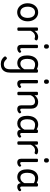

<svg xmlns="http://www.w3.org/2000/svg" viewBox="1804 -2640 1274 4923"><g transform="rotate(90 2441.5 -178.0)"><path d="M295 19Q228 19 175.5 -16Q123 -51 93 -111.5Q63 -172 63 -250Q63 -309 80 -358Q97 -407 128.5 -443Q160 -479 202 -499Q244 -519 295 -519Q362 -519 414 -484.5Q466 -450 496 -389Q526 -328 526 -250Q526 -203 515 -162Q504 -121 483.5 -88Q463 -55 434.5 -31Q406 -7 370.5 6Q335 19 295 19ZM295 -61Q328 -61 354.5 -74Q381 -87 399.5 -112Q418 -137 428 -172Q438 -207 438 -250Q438 -308 421 -350.5Q404 -393 372 -416Q340 -439 295 -439Q262 -439 235 -426Q208 -413 189.5 -388Q171 -363 161 -328.5Q151 -294 151 -250Q151 -192 168.5 -149.5Q186 -107 218 -84Q250 -61 295 -61Z M725 15Q704 15 693.5 8.5Q683 2 683 -11V-489Q683 -502 693.5 -508.5Q704 -515 725 -515Q747 -515 758 -508.5Q769 -502 769 -489V-425Q784 -447 802 -464.5Q820 -482 840 -494Q860 -506 881.5 -512.5Q903 -519 925 -519Q948 -519 969.5 -513Q991 -507 1002 -499Q1013 -491 1016 -481Q1019 -471 1008 -451Q1001 -436 990 -431Q979 -426 963 -430Q952 -433 939.5 -436Q927 -439 910 -439Q890 -439 870.5 -432.5Q851 -426 832.5 -412.5Q814 -399 798 -378Q782 -357 769 -329V-11Q769 2 758 8.5Q747 15 725 15Z M1227 17Q1175 17 1151.5 -10Q1128 -37 1128 -86V-489Q1128 -502 1138.5 -508.5Q1149 -515 1170 -515Q1192 -515 1203 -508.5Q1214 -502 1214 -489V-96Q1214 -76 1223 -67Q1232 -58 1245 -58Q1256 -58 1263.5 -61.5Q1271 -65 1277.5 -70Q1284 -75 1292 -81Q1298 -86 1308.5 -82Q1319 -78 1325 -70Q1333 -61 1334 -51Q1335 -41 1329 -33Q1318 -17 1301.5 -6Q1285 5 1265.5 11Q1246 17 1227 17ZM1172 -669Q1144 -669 1129.5 -684.5Q1115 -700 1115 -731Q1115 -763 1129.5 -779Q1144 -795 1172 -795Q1199 -795 1213 -779Q1227 -763 1227 -731Q1228 -700 1213.5 -684.5Q1199 -669 1172 -669Z M1623 439Q1556 439 1508 413Q1460 387 1434 351Q1425 337 1426.5 323Q1428 309 1448 294Q1467 280 1477.5 282Q1488 284 1501 297Q1532 330 1561 345.5Q1590 361 1627 361Q1667 361 1696 344.5Q1725 328 1740.5 291Q1756 254 1756 192V-75Q1733 -38 1705.5 -18Q1678 2 1650.5 9.5Q1623 17 1596 17Q1539 17 1495 -10.5Q1451 -38 1426 -94Q1401 -150 1401 -235Q1401 -287 1410.5 -331Q1420 -375 1439 -410Q1458 -445 1485 -469Q1512 -493 1547 -506Q1582 -519 1624 -519Q1656 -519 1690.5 -510Q1725 -501 1756 -484V-489Q1756 -502 1766 -508.5Q1776 -515 1798 -515Q1820 -515 1831 -508.5Q1842 -502 1842 -489V195Q1842 277 1815 331.5Q1788 386 1739 412.5Q1690 439 1623 439ZM1608 -63Q1637 -63 1663.5 -73.5Q1690 -84 1713.5 -107Q1737 -130 1756 -167V-403Q1725 -423 1695 -431.5Q1665 -440 1633 -440Q1607 -440 1585 -432Q1563 -424 1545 -408Q1527 -392 1514.5 -368Q1502 -344 1495.5 -312Q1489 -280 1489 -239Q1489 -184 1502 -144.5Q1515 -105 1541.5 -84Q1568 -63 1608 -63Z M2129 17Q2077 17 2053.5 -10Q2030 -37 2030 -86V-489Q2030 -502 2040.5 -508.5Q2051 -515 2072 -515Q2094 -515 2105 -508.5Q2116 -502 2116 -489V-96Q2116 -76 2125 -67Q2134 -58 2147 -58Q2158 -58 2165.5 -61.5Q2173 -65 2179.5 -70Q2186 -75 2194 -81Q2200 -86 2210.5 -82Q2221 -78 2227 -70Q2235 -61 2236 -51Q2237 -41 2231 -33Q2220 -17 2203.5 -6Q2187 5 2167.5 11Q2148 17 2129 17ZM2074 -669Q2046 -669 2031.5 -684.5Q2017 -700 2017 -731Q2017 -763 2031.5 -779Q2046 -795 2074 -795Q2101 -795 2115 -779Q2129 -763 2129 -731Q2130 -700 2115.5 -684.5Q2101 -669 2074 -669Z M2779 17Q2753 17 2734 10Q2715 3 2703 -10Q2691 -23 2685.5 -42.5Q2680 -62 2680 -86V-326Q2680 -361 2669.5 -386.5Q2659 -412 2637 -425.5Q2615 -439 2578 -439Q2556 -439 2534 -433Q2512 -427 2491 -414Q2470 -401 2452 -379Q2434 -357 2420 -325V-11Q2420 2 2409 8.5Q2398 15 2376 15Q2355 15 2344.5 8.5Q2334 2 2334 -11V-489Q2334 -502 2344.5 -508.5Q2355 -515 2376 -515Q2398 -515 2409 -508.5Q2420 -502 2420 -489V-424Q2435 -445 2453 -462.5Q2471 -480 2493 -492.5Q2515 -505 2539 -512Q2563 -519 2590 -519Q2642 -519 2681.5 -500Q2721 -481 2743.5 -440.5Q2766 -400 2766 -334V-96Q2766 -83 2770 -74.5Q2774 -66 2781.5 -62Q2789 -58 2798 -58Q2807 -58 2814.5 -61Q2822 -64 2829 -69.5Q2836 -75 2843 -80Q2851 -86 2861 -82Q2871 -78 2878 -70Q2886 -60 2886.5 -50Q2887 -40 2881 -31Q2870 -16 2853.5 -5Q2837 6 2818 11.5Q2799 17 2779 17Z M3144 17Q3087 17 3043 -10.5Q2999 -38 2974 -94Q2949 -150 2949 -235Q2949 -287 2958.5 -331Q2968 -375 2987 -410Q3006 -445 3033 -469Q3060 -493 3095 -506Q3130 -519 3172 -519Q3204 -519 3238 -508.5Q3272 -498 3302 -481V-486Q3302 -501 3313 -508Q3324 -515 3346 -515Q3368 -515 3378.5 -508.5Q3389 -502 3389 -488V-96Q3389 -83 3393 -74.5Q3397 -66 3404 -62Q3411 -58 3420 -58Q3430 -58 3436.5 -60.5Q3443 -63 3449.5 -68Q3456 -73 3465 -80Q3472 -86 3481 -83.5Q3490 -81 3499 -73Q3508 -63 3509 -52Q3510 -41 3505 -33Q3494 -17 3477 -6Q3460 5 3440.5 11Q3421 17 3401 17Q3378 17 3361 12Q3344 7 3332 -3.5Q3320 -14 3313.5 -29Q3307 -44 3304 -63Q3304 -64 3303 -67.5Q3302 -71 3302 -75Q3279 -38 3252.5 -18Q3226 2 3198 9.5Q3170 17 3144 17ZM3037 -239Q3037 -184 3050 -144.5Q3063 -105 3089.5 -84Q3116 -63 3156 -63Q3185 -63 3211.5 -73Q3238 -83 3261 -106Q3284 -129 3302 -166V-408Q3271 -427 3242 -433.5Q3213 -440 3181 -440Q3155 -440 3133 -432Q3111 -424 3093 -408Q3075 -392 3062.5 -368Q3050 -344 3043.5 -312Q3037 -280 3037 -239Z M3646 15Q3625 15 3614.5 8.5Q3604 2 3604 -11V-489Q3604 -502 3614.5 -508.5Q3625 -515 3646 -515Q3668 -515 3679 -508.5Q3690 -502 3690 -489V-425Q3705 -447 3723 -464.5Q3741 -482 3761 -494Q3781 -506 3802.5 -512.5Q3824 -519 3846 -519Q3869 -519 3890.5 -513Q3912 -507 3923 -499Q3934 -491 3937 -481Q3940 -471 3929 -451Q3922 -436 3911 -431Q3900 -426 3884 -430Q3873 -433 3860.5 -436Q3848 -439 3831 -439Q3811 -439 3791.5 -432.5Q3772 -426 3753.5 -412.5Q3735 -399 3719 -378Q3703 -357 3690 -329V-11Q3690 2 3679 8.5Q3668 15 3646 15Z M4148 17Q4096 17 4072.5 -10Q4049 -37 4049 -86V-489Q4049 -502 4059.5 -508.5Q4070 -515 4091 -515Q4113 -515 4124 -508.5Q4135 -502 4135 -489V-96Q4135 -76 4144 -67Q4153 -58 4166 -58Q4177 -58 4184.5 -61.5Q4192 -65 4198.5 -70Q4205 -75 4213 -81Q4219 -86 4229.5 -82Q4240 -78 4246 -70Q4254 -61 4255 -51Q4256 -41 4250 -33Q4239 -17 4222.5 -6Q4206 5 4186.5 11Q4167 17 4148 17ZM4093 -669Q4065 -669 4050.5 -684.5Q4036 -700 4036 -731Q4036 -763 4050.5 -779Q4065 -795 4093 -795Q4120 -795 4134 -779Q4148 -763 4148 -731Q4149 -700 4134.5 -684.5Q4120 -669 4093 -669Z M4517 17Q4460 17 4416 -10.5Q4372 -38 4347 -94Q4322 -150 4322 -235Q4322 -287 4331.5 -331Q4341 -375 4360 -410Q4379 -445 4406 -469Q4433 -493 4468 -506Q4503 -519 4545 -519Q4577 -519 4611 -508.5Q4645 -498 4675 -481V-486Q4675 -501 4686 -508Q4697 -515 4719 -515Q4741 -515 4751.5 -508.5Q4762 -502 4762 -488V-96Q4762 -83 4766 -74.5Q4770 -66 4777 -62Q4784 -58 4793 -58Q4803 -58 4809.5 -60.5Q4816 -63 4822.5 -68Q4829 -73 4838 -80Q4845 -86 4854 -83.5Q4863 -81 4872 -73Q4881 -63 4882 -52Q4883 -41 4878 -33Q4867 -17 4850 -6Q4833 5 4813.5 11Q4794 17 4774 17Q4751 17 4734 12Q4717 7 4705 -3.5Q4693 -14 4686.5 -29Q4680 -44 4677 -63Q4677 -64 4676 -67.5Q4675 -71 4675 -75Q4652 -38 4625.5 -18Q4599 2 4571 9.5Q4543 17 4517 17ZM4410 -239Q4410 -184 4423 -144.5Q4436 -105 4462.5 -84Q4489 -63 4529 -63Q4558 -63 4584.5 -73Q4611 -83 4634 -106Q4657 -129 4675 -166V-408Q4644 -427 4615 -433.5Q4586 -440 4554 -440Q4528 -440 4506 -432Q4484 -424 4466 -408Q4448 -392 4435.5 -368Q4423 -344 4416.5 -312Q4410 -280 4410 -239Z"/></g></svg>

Font: Playwrite DE Grund
Style: Regular
Weight: 400
Designer: Veronika Burian, José Scaglione
Foundry: TypeTogether
Version: Version 1.002